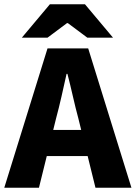

<svg xmlns="http://www.w3.org/2000/svg" viewBox="-28 -877 634 897"><path d="M-8 0 194 -651H384L586 0H418L338 -324Q325 -372 312.5 -427Q300 -482 287 -532H283Q272 -482 259.5 -427Q247 -372 234 -324L154 0ZM130 -148V-270H446V-148ZM74 -701 205 -857H369L500 -701H380L289 -769H285L194 -701Z"/></svg>

Font: Mada ExtraBold
Style: Regular
Weight: 800
Designer: Khaled Hosny
Version: Version 1.5